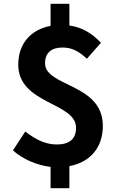

<svg xmlns="http://www.w3.org/2000/svg" viewBox="-20 -866 629 1010"><path d="M511 -641C468 -686 417 -722 345 -732V-846H246V-730C141 -710 76 -635 76 -526C76 -317 380 -329 380 -194C380 -137 348 -106 278 -106C221 -106 168 -131 113 -174L48 -75C101 -27 178 4 246 12V124H345V8C460 -14 521 -95 521 -204C521 -428 217 -409 217 -533C217 -588 250 -616 309 -616C360 -616 396 -595 437 -557Z"/></svg>

Font: Noto Sans CJK KR Bold
Style: Regular
Weight: 700
Designer: Ryoko NISHIZUKA (kana & ideographs); Paul D. Hunt (Latin, Greek & Cyrillic); Wenlong ZHANG (bopomofo); Sandoll Communica
Foundry: Adobe Systems Incorporated
Version: Version 1.004;PS 1.004;hotconv 1.0.82;makeotf.lib2.5.63406